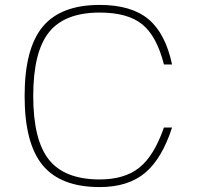

<svg xmlns="http://www.w3.org/2000/svg" viewBox="-20 -740 799 780"><path d="M646 -222H679Q638 -95 569 -37.5Q500 20 385 20Q227 20 153.5 -68.5Q80 -157 80 -350Q80 -543 153.5 -631.5Q227 -720 385 -720Q513 -720 582.5 -662.5Q652 -605 679 -478H646Q617 -593 558 -641Q499 -689 385 -689Q243 -689 179 -609Q115 -529 115 -350Q115 -171 179 -91Q243 -11 385 -11Q486 -11 546 -59Q606 -107 646 -222Z"/></svg>

Font: Fivo Sans Thin
Style: Regular
Weight: 250
Foundry: Alexander Slobzheninov
Version: 1.0